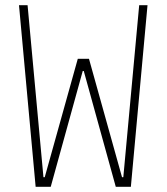

<svg xmlns="http://www.w3.org/2000/svg" viewBox="-20 -718 640 738"><path d="M117 0 53 -698H86L147 -37H152L279 -492H322L449 -37H454L515 -698H547L483 0H425L302 -445H298L175 0Z"/></svg>

Font: IBM Plex Mono ExtraLight
Style: Regular
Weight: 200
Monospace: yes
Designer: Mike Abbink, Paul van der Laan, Pieter van Rosmalen
Foundry: Bold Monday
Version: Version 2.3